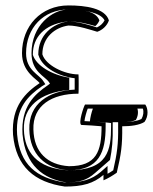

<svg xmlns="http://www.w3.org/2000/svg" viewBox="-20 -646 563 707"><path d="M28 -150C39 -32 107 25 219 41C283 41 324 30 361 -2V18C378 11 394 1 410 -10C426 -78 431 -111 430 -181C461 -181 493 -185 512 -197C528 -219 525 -247 515 -261H293C288 -253 268 -194 279 -186C302 -185 334 -183 354 -181C354 -88 335 -34 234 -34C154 -39 105 -86 103 -169C100 -258 171 -301 269 -301C270 -305 270 -369 269 -372C216 -372 148 -406 136 -446C136 -508 182 -545 232 -552C268 -552 317 -535 338 -529C357 -535 375 -552 381 -571C367 -616 295 -626 232 -626C131 -626 61 -550 61 -450C61 -380 117 -354 126 -340C76 -306 21 -256 28 -150ZM43 -151C36 -250 86 -295 134 -328L147 -336L139 -348C124 -372 76 -387 76 -450C76 -543 140 -611 232 -611C294 -611 352 -598 365 -571C359 -559 348 -550 337 -545C314 -552 269 -567 232 -567H231H230C174 -559 121 -517 121 -446V-444L122 -442C136 -395 203 -363 255 -358V-316C160 -312 85 -264 88 -169C90 -79 146 -24 233 -19H234C345 -19 369 -86 369 -181V-195L355 -196C338 -198 312 -199 291 -200C292 -212 299 -236 303 -246H506C510 -235 508 -220 501 -208C486 -200 458 -196 430 -196H415V-181C416 -114 411 -81 397 -19C390 -14 383 -10 376 -6V-35L351 -13C317 16 281 26 220 26C113 10 53 -41 43 -151ZM63 -151C74 -36 139 12 225 26C272 25 298 19 330 -9L385 -57C393 -98 396 -129 395 -181V-196H430C453 -196 469 -199 480 -204C488 -217 490 -233 486 -246H322C317 -233 312 -212 311 -199C329 -198 347 -197 362 -196L389 -193V-181C389 -94 378 -19 234 -19H231H229C116 -26 70 -87 68 -169C65 -251 124 -305 235 -315V-360C170 -370 113 -405 101 -444V-445V-446C101 -509 144 -555 221 -566L226 -567H232C272 -567 306 -557 331 -550C337 -555 343 -563 346 -571C333 -605 286 -611 232 -611C173 -611 96 -553 96 -450C96 -382 146 -365 160 -344L164 -338L156 -332C109 -300 56 -254 63 -151Z"/></svg>

Font: Snowfall
Style: Eco
Weight: 400
Designer: Jasper
Foundry: Cannot Into Space Fonts
Version: Version 0.9